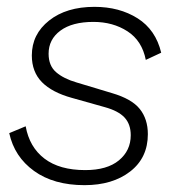

<svg xmlns="http://www.w3.org/2000/svg" viewBox="-20 -530 510 561"><path d="M227 11Q137 11 79.5 -30.5Q22 -72 7 -141L55 -161Q66 -100 110 -66.5Q154 -33 229 -33Q293 -33 327.5 -61.5Q362 -90 362 -135Q362 -167 344 -186.5Q326 -206 286 -217L190 -244Q132 -260 102.5 -290Q73 -320 73 -368Q73 -430 123.5 -470Q174 -510 256 -510Q329 -510 382 -476.5Q435 -443 451 -376L406 -355Q395 -411 352.5 -438.5Q310 -466 253 -466Q191 -466 156.5 -440.5Q122 -415 122 -373Q122 -338 144 -319Q166 -300 204 -289L307 -258Q365 -241 388.5 -211.5Q412 -182 412 -138Q412 -69 360.5 -29Q309 11 227 11Z"/></svg>

Font: Prodigy Sans Light
Style: Italic
Weight: 300
Italic angle: -13°
Designer: Wei Huang
Foundry: Wei Huang
Version: Version 1.003; ttfautohint (v1.8.3)